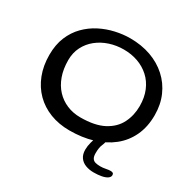

<svg xmlns="http://www.w3.org/2000/svg" viewBox="-173 -765 1123 1128"><g transform="rotate(30 389.0 -201.0)"><path d="M356.5 51.5Q284.5 51.5 225 28.5Q165.5 5.5 122.5 -37.5Q79.5 -80.5 56 -140.8Q32.5 -201 32.5 -275Q32.5 -344 54.5 -396.8Q76.5 -449.5 114 -487.5Q151.5 -525.5 198.5 -549.5Q245.5 -573.5 296.8 -585Q348 -596.5 396.5 -596.5Q473 -596.5 536.8 -573.8Q600.5 -551 647.5 -508.5Q694.5 -466 720.2 -407.2Q746 -348.5 746 -276.5Q746 -197 717.2 -135.8Q688.5 -74.5 636 -32.8Q583.5 9 512.5 30.2Q441.5 51.5 356.5 51.5ZM373 -47Q471.5 -47 530.8 -78.5Q590 -110 616.5 -162.8Q643 -215.5 643 -278.5Q643 -337 624 -382.2Q605 -427.5 571 -458.2Q537 -489 492.5 -504.8Q448 -520.5 397 -520.5Q346.5 -520.5 301 -505.5Q255.5 -490.5 220.2 -462.2Q185 -434 164.5 -393.8Q144 -353.5 144 -303.5Q144 -243.5 161 -196Q178 -148.5 208.8 -115.5Q239.5 -82.5 281.5 -64.8Q323.5 -47 373 -47ZM602.5 194Q572.5 194 547.5 184.5Q522.5 175 508 154.5Q493.5 134 493.5 102Q493.5 78 500.8 50.8Q508 23.5 518 2Q526 -14 534 -22.2Q542 -30.5 555.5 -30.5Q567.5 -30.5 572 -25Q576.5 -19.5 576.5 -11.5Q576.5 6.5 566.5 29Q556.5 51.5 556.5 89Q556.5 112.5 564 124.2Q571.5 136 585.8 139.8Q600 143.5 619 143.5Q636 143.5 654.5 139.8Q673 136 686 136Q696 136 701.5 139.8Q707 143.5 707 153Q707 166 693 175.5Q679 185 655.5 189.5Q632 194 602.5 194Z"/></g></svg>

Font: Gluten Light
Style: Regular
Weight: 300
Designer: Tyler Finck
Foundry: Etcetera Type Company
Version: Version 1.300